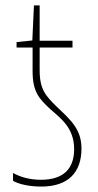

<svg xmlns="http://www.w3.org/2000/svg" viewBox="-20 -677 362 707"><path d="M132 10C231 10 280 -42 280 -130C280 -200 242 -234 189 -284C150 -323 126 -345 126 -419V-502H247V-527H126V-657H105L99 -528L41 -522V-502H100V-415C100 -339 124 -314 162 -278C202 -242 253 -208 253 -128C253 -59 217 -15 131 -15C90 -15 55 -25 28 -40V-11C51 2 90 10 132 10Z"/></svg>

Font: Noto Sans Condensed Thin
Style: Regular
Weight: 100
Width: 3
Designer: Monotype Design Team
Foundry: Monotype Imaging Inc.
Version: Version 2.013